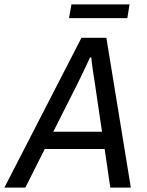

<svg xmlns="http://www.w3.org/2000/svg" viewBox="-55 -859 675 879"><path d="M-35 0 318 -686H432L544 0H450L424 -177H150L61 0ZM189 -256H412L380 -473Q378 -486 375.5 -502Q373 -518 370.5 -535Q368 -552 366 -567.5Q364 -583 363 -596H357Q349 -578 338 -554.5Q327 -531 316 -508.5Q305 -486 298 -472ZM261 -776 272 -839H538L528 -776Z"/></svg>

Font: Archivo SemiCondensed
Style: Italic
Weight: 400
Width: 4
Italic angle: -10°
Designer: Hector Gatti
Foundry: Omnibus-Type
Version: Version 2.001